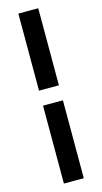

<svg xmlns="http://www.w3.org/2000/svg" viewBox="-140 -752 535 1007"><g transform="rotate(-15 128.0 -248.5)"><path d="M182 -710.5V-292H74V-710.5ZM182 -210.5V212.5H74V-210.5Z"/></g></svg>

Font: Anek Malayalam Medium SemiBold
Style: Regular
Weight: 600
Version: Version 1.003